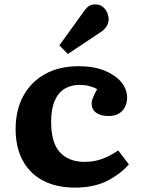

<svg xmlns="http://www.w3.org/2000/svg" viewBox="-20 -839 642 873"><path d="M321.5 14Q235.5 14 175 -18.3Q114.5 -50.5 82.7 -110.3Q51 -170 51 -251.5Q51 -337.5 85.5 -401.8Q120 -466 184.5 -502Q249 -538 338.5 -538Q406 -538 455.3 -518Q504.5 -498 531.3 -465.7Q558 -433.5 558 -395Q558 -372.5 548.8 -353.5Q539.5 -334.5 521 -323Q502.5 -311.5 473.5 -311.5Q437 -311.5 416.8 -326.7Q396.5 -342 396.5 -368.5Q396.5 -379 402.5 -394Q408.5 -409 421.5 -433.5Q405 -443 385.3 -448Q365.5 -453 340 -453Q303 -453 274.3 -435.7Q245.5 -418.5 229 -381.5Q212.5 -344.5 212.5 -285Q212.5 -189 253 -146Q293.5 -103 364.5 -103Q408 -103 444.5 -116.5Q481 -130 517.5 -155L566 -91.5Q527 -47 467 -16.5Q407 14 321.5 14ZM288.5 -593.5 250 -632.5 361.5 -787.5Q374.5 -806 386.3 -812.5Q398 -819 412.5 -819Q434.5 -819 448 -807.5Q461.5 -796 467.8 -780.5Q474 -765 474 -751.5Q474 -735.5 465 -720.3Q456 -705 436.5 -692Z"/></svg>

Font: Literata Variable Black
Style: Regular
Weight: 900
Designer: Latin by Veronika Burian and Jose Scaglione. Greek by Irene Vlachou. Cyrillic by Vera Evstafieva.
Foundry: TypeTogether
Version: Version 3.021